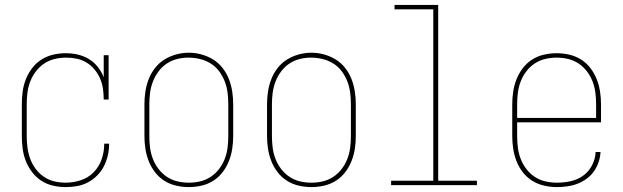

<svg xmlns="http://www.w3.org/2000/svg" viewBox="-20 -755 2540 783"><path d="M247 8Q221 8 195.5 2Q170 -4 148.5 -18Q127 -32 111 -53Q95 -74 85.5 -98Q76 -122 72.5 -148Q69 -174 69 -200V-330Q69 -356 72.5 -382Q76 -408 85.5 -432Q95 -456 111 -477Q127 -498 149 -512Q171 -526 196.5 -532Q222 -538 248 -538Q273 -538 297 -532.5Q321 -527 342 -514.5Q363 -502 378.5 -482.5Q394 -463 403 -440V-530H423V-349H403Q403 -371 400 -392.5Q397 -414 388.5 -434Q380 -454 366 -471Q352 -488 333.5 -499.5Q315 -511 293.5 -515.5Q272 -520 250 -520Q250 -520 250 -520Q250 -520 250 -520Q226 -520 203 -514.5Q180 -509 160.5 -496Q141 -483 126.5 -464Q112 -445 103.5 -423Q95 -401 92 -377.5Q89 -354 89 -330V-200Q89 -177 92 -153.5Q95 -130 103 -108Q111 -86 125 -67Q139 -48 158.5 -34.5Q178 -21 201 -15.5Q224 -10 247 -10Q279 -10 309.5 -20Q340 -30 362 -52.5Q384 -75 394.5 -105.5Q405 -136 405 -167Q405 -168 405 -168Q405 -168 405 -169H425Q425 -168 425 -167.5Q425 -167 425 -167Q425 -144 419.5 -120.5Q414 -97 403.5 -76.5Q393 -56 376 -39Q359 -22 338 -11Q317 0 294 4Q271 8 247 8Z M750 8Q724 8 698 2Q672 -4 650 -18Q628 -32 612 -53Q596 -74 586.5 -98Q577 -122 573 -148Q569 -174 569 -200V-330Q569 -356 573 -382Q577 -408 586.5 -432.5Q596 -457 612.5 -478Q629 -499 651 -512.5Q673 -526 698.5 -533Q724 -540 750 -540Q776 -540 801.5 -533Q827 -526 849 -512.5Q871 -499 887.5 -478Q904 -457 913.5 -432.5Q923 -408 927 -382Q931 -356 931 -330V-200Q931 -174 927 -148Q923 -122 913.5 -98Q904 -74 888 -53Q872 -32 850 -18Q828 -4 802 2Q776 8 750 8ZM750 -10Q774 -10 797 -15.5Q820 -21 839.5 -34Q859 -47 873.5 -66Q888 -85 896.5 -107Q905 -129 908 -152.5Q911 -176 911 -200V-330Q911 -354 908 -377.5Q905 -401 896.5 -423Q888 -445 873.5 -464.5Q859 -484 838.5 -496.5Q818 -509 794.5 -514.5Q771 -520 748 -520Q724 -520 701 -514Q678 -508 659 -495Q640 -482 626 -463Q612 -444 603.5 -422Q595 -400 592 -376.5Q589 -353 589 -330V-200Q589 -176 592 -152.5Q595 -129 603.5 -107Q612 -85 626.5 -66Q641 -47 660.5 -34Q680 -21 703 -15.5Q726 -10 750 -10Z M1250 8Q1224 8 1198 2Q1172 -4 1150 -18Q1128 -32 1112 -53Q1096 -74 1086.5 -98Q1077 -122 1073 -148Q1069 -174 1069 -200V-330Q1069 -356 1073 -382Q1077 -408 1086.5 -432.5Q1096 -457 1112.5 -478Q1129 -499 1151 -512.5Q1173 -526 1198.5 -533Q1224 -540 1250 -540Q1276 -540 1301.5 -533Q1327 -526 1349 -512.5Q1371 -499 1387.5 -478Q1404 -457 1413.5 -432.5Q1423 -408 1427 -382Q1431 -356 1431 -330V-200Q1431 -174 1427 -148Q1423 -122 1413.5 -98Q1404 -74 1388 -53Q1372 -32 1350 -18Q1328 -4 1302 2Q1276 8 1250 8ZM1250 -10Q1274 -10 1297 -15.5Q1320 -21 1339.5 -34Q1359 -47 1373.5 -66Q1388 -85 1396.5 -107Q1405 -129 1408 -152.5Q1411 -176 1411 -200V-330Q1411 -354 1408 -377.5Q1405 -401 1396.5 -423Q1388 -445 1373.5 -464.5Q1359 -484 1338.5 -496.5Q1318 -509 1294.5 -514.5Q1271 -520 1248 -520Q1224 -520 1201 -514Q1178 -508 1159 -495Q1140 -482 1126 -463Q1112 -444 1103.5 -422Q1095 -400 1092 -376.5Q1089 -353 1089 -330V-200Q1089 -176 1092 -152.5Q1095 -129 1103.5 -107Q1112 -85 1126.5 -66Q1141 -47 1160.5 -34Q1180 -21 1203 -15.5Q1226 -10 1250 -10Z M1575 0V-18H1747V-717H1589V-735H1767V-18H1925V0Z M2251 8Q2225 8 2199 2Q2173 -4 2151 -17.5Q2129 -31 2112.5 -52Q2096 -73 2086.5 -97.5Q2077 -122 2073 -148Q2069 -174 2069 -200V-330Q2069 -356 2073 -382Q2077 -408 2086.5 -432Q2096 -456 2112 -477Q2128 -498 2150 -512Q2172 -526 2198 -532Q2224 -538 2250 -538Q2276 -538 2302 -532Q2328 -526 2350 -512Q2372 -498 2388 -477Q2404 -456 2413.5 -432Q2423 -408 2427 -382Q2431 -356 2431 -330V-256H2089V-200Q2089 -176 2092 -152.5Q2095 -129 2103.5 -107Q2112 -85 2126.5 -66Q2141 -47 2160.5 -34Q2180 -21 2203.5 -15.5Q2227 -10 2251 -10Q2279 -10 2307 -16Q2335 -22 2358 -38.5Q2381 -55 2394.5 -81Q2408 -107 2409 -135H2429Q2428 -114 2421 -93.5Q2414 -73 2401.5 -55.5Q2389 -38 2371.5 -25.5Q2354 -13 2334.5 -5.5Q2315 2 2293.5 5Q2272 8 2251 8ZM2411 -274V-330Q2411 -354 2408 -377.5Q2405 -401 2396.5 -423Q2388 -445 2373.5 -464Q2359 -483 2339.5 -496Q2320 -509 2297 -514.5Q2274 -520 2250 -520Q2226 -520 2203 -514.5Q2180 -509 2160.5 -496Q2141 -483 2126.5 -464Q2112 -445 2103.5 -423Q2095 -401 2092 -377.5Q2089 -354 2089 -330V-274Z"/></svg>

Font: Iosevka Slab Thin
Style: Regular
Weight: 100
Monospace: yes
Designer: Belleve Invis
Foundry: Belleve Invis
Version: Version 11.1.0; ttfautohint (v1.8.3)